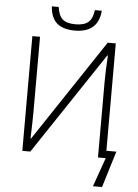

<svg xmlns="http://www.w3.org/2000/svg" viewBox="-68 -959 856 1190"><g transform="rotate(5 360.5 -364.0)"><path d="M148.9 -713.9V-247.1Q148.9 -197.3 145 -80.1H147.9L569.8 -713.9H620.1V-45.9H682.1L612.8 180.2H556.2L620.1 0H571.8V-463.9Q571.8 -543 578.1 -634.8H574.2L150.9 0H101.1V-713.9ZM359.9 -771Q287.1 -771 249 -803.5Q210.9 -835.9 205.1 -908.2H248Q254.9 -855 280.5 -832.5Q306.2 -810.1 360.8 -810.1Q415.5 -810.1 441.4 -833.5Q467.3 -856.9 473.1 -908.2H516.1Q504.9 -771 359.9 -771Z"/></g></svg>

Font: JBL Sans
Style: Light
Weight: 300
Version: Version 1.10